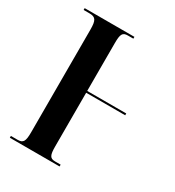

<svg xmlns="http://www.w3.org/2000/svg" viewBox="-173 -815 833 916"><g transform="rotate(30 243.0 -357.0)"><path d="M23 0H297V-10H267C238 -10 231 -23 231 -73V-368H446V-378H231V-642C231 -691 238 -704 267 -704H297V-714H23V-704H54C89 -704 98 -691 98 -639V-73C98 -23 90 -10 60 -10H23Z"/></g></svg>

Font: Noto Serif Display ExtraCondensed
Style: Bold
Weight: 700
Width: 2
Designer: Monotype Design Team
Foundry: Monotype Imaging Inc.
Version: Version 2.009